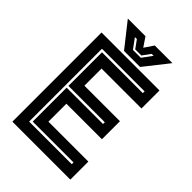

<svg xmlns="http://www.w3.org/2000/svg" viewBox="-248 -962 1066 1066"><g transform="rotate(45 285.0 -429.0)"><path d="M57.5 0V-700H512.5V-558.5H199V-424H478V-282.5H199V-141.5H512.5V0ZM123 -66H457.5V-80H137V-346.5H422.5V-360.5H137V-624H457.5V-638H123ZM218 -716 106 -858H244.5L281 -804L317.5 -858H456L344 -716ZM249 -755H311L353.5 -813H338L304 -766H256L222 -813H206.5Z"/></g></svg>

Font: Tourney Thin
Style: Regular
Weight: 100
Designer: Tyler Finck
Foundry: Etcetera Type Co
Version: Version 1.015